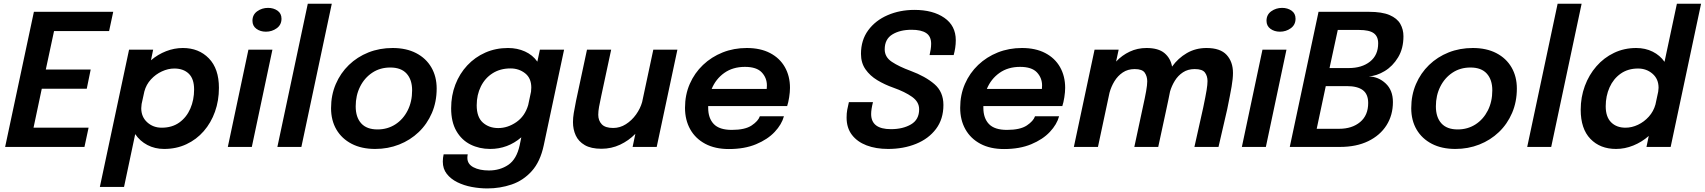

<svg xmlns="http://www.w3.org/2000/svg" viewBox="-20 -802 9305 1048"><path d="M463.5 -105 441 0H8L165 -737.5H598L575.5 -632.5H275L230 -422.5H475L453.5 -317.5H208L163 -105Z M525 218.5 684.5 -531H816L804 -473Q841.5 -505 886.5 -522.5Q931.5 -540 978 -540Q1065 -540 1120 -483.5Q1175 -427 1175 -322.5Q1175 -253 1153.5 -192.5Q1132 -132 1092.2 -86.2Q1052.5 -40.5 997.5 -14.8Q942.5 11 876 11Q825.5 11 784.5 -10.5Q743.5 -32 718 -70L657 218.5ZM751 -211.5Q751 -164 783.5 -134.5Q816 -105 862.5 -105Q919.5 -105 959 -133.5Q998.5 -162 1019 -209.5Q1039.5 -257 1039.5 -313.5Q1039.5 -372 1010.2 -400Q981 -428 931.5 -428Q897.5 -428 863.5 -412.2Q829.5 -396.5 803.8 -368.5Q778 -340.5 768 -303L753 -234.5Q751 -220 751 -211.5Z M1431.5 -629Q1401 -629 1379.5 -644.8Q1358 -660.5 1358 -688.5Q1358 -722 1384 -740.5Q1410 -759 1443 -759Q1473 -759 1494.8 -743.8Q1516.5 -728.5 1516.5 -700Q1516.5 -666.5 1490.5 -647.8Q1464.5 -629 1431.5 -629ZM1223.5 0 1336 -531H1467L1354.5 0Z M1791 -781.5 1625 0H1494L1660 -781.5Z M2028 11Q1953.5 11 1899.5 -17Q1845.5 -45 1816.2 -95Q1787 -145 1787 -211.5Q1787 -283 1812.8 -343Q1838.5 -403 1884.2 -447.2Q1930 -491.5 1991 -515.8Q2052 -540 2123 -540Q2197.5 -540 2251.5 -512Q2305.5 -484 2334.5 -434Q2363.5 -384 2363.5 -319Q2363.5 -246 2337.5 -185.5Q2311.5 -125 2265.5 -81Q2219.5 -37 2158.5 -13Q2097.5 11 2028 11ZM2040.5 -95.5Q2095 -95.5 2137.8 -123Q2180.5 -150.5 2205 -198.8Q2229.5 -247 2229.5 -309Q2229.5 -367 2199.5 -400.2Q2169.5 -433.5 2110.5 -433.5Q2054.5 -433.5 2012 -405.2Q1969.5 -377 1945.5 -329Q1921.5 -281 1921.5 -221.5Q1921.5 -162 1951.5 -128.8Q1981.5 -95.5 2040.5 -95.5Z M2655.5 11Q2596.5 11 2548 -13.2Q2499.5 -37.5 2471 -87Q2442.5 -136.5 2442.5 -211Q2442.5 -280.5 2465.5 -340.2Q2488.5 -400 2530.5 -445Q2572.5 -490 2629.2 -515Q2686 -540 2753 -540Q2803.5 -540 2845.5 -521Q2887.5 -502 2913 -465.5L2927 -531H3059L2948 -9Q2929 80.5 2882.5 132Q2836 183.5 2772.8 205Q2709.5 226.5 2640 226.5Q2598 226.5 2555.2 218.5Q2512.5 210.5 2476.5 192.8Q2440.5 175 2418.8 147.2Q2397 119.5 2397 80Q2397 69 2398.2 59.5Q2399.5 50 2401.5 40.5H2533Q2532 46 2531.5 50.5Q2531 55 2531 59.5Q2531 93.5 2564.2 111Q2597.5 128.5 2648.5 128.5Q2709 128.5 2754.5 97.8Q2800 67 2816.5 -9L2825.5 -52.5Q2751.5 11 2655.5 11ZM2582 -227Q2582 -163 2615.5 -133Q2649 -103 2699.5 -103Q2751 -103 2798 -135.2Q2845 -167.5 2863 -228.5L2878.5 -301.5Q2880 -314.5 2880 -324Q2880 -375.5 2846.2 -402Q2812.5 -428.5 2766.5 -428.5Q2710.5 -428.5 2669 -402.2Q2627.5 -376 2604.8 -330.2Q2582 -284.5 2582 -227Z M3263 10Q3206 10 3171.8 -10Q3137.5 -30 3122.5 -63Q3107.5 -96 3107.5 -135Q3107.5 -159 3111.8 -185Q3116 -211 3124 -250.5L3184 -531H3316L3262 -279Q3254 -243 3249.8 -218.8Q3245.5 -194.5 3245.5 -175.5Q3245.5 -144 3264.5 -123.8Q3283.5 -103.5 3327 -103.5Q3364 -103.5 3396.2 -124Q3428.5 -144.5 3451.8 -177Q3475 -209.5 3485 -245L3546 -531H3677.5L3564.5 0H3433L3448 -71.5Q3412 -34.5 3364.5 -12.2Q3317 10 3263 10Z M4259 -167.5Q4247 -123 4208.5 -82Q4170 -41 4107 -14.8Q4044 11.5 3958.5 11.5Q3883 11.5 3829.5 -17Q3776 -45.5 3747.5 -96.2Q3719 -147 3719 -213.5Q3719 -284.5 3745 -344Q3771 -403.5 3817.2 -447.5Q3863.5 -491.5 3924.5 -515.8Q3985.5 -540 4056 -540Q4130.5 -540 4183.2 -512.5Q4236 -485 4264 -435.8Q4292 -386.5 4292 -322.5Q4292 -300 4287.5 -271Q4283 -242 4276.5 -223H3845.5Q3845.5 -218.5 3845.5 -213.5Q3845.5 -157 3876 -125Q3906.5 -93 3974.5 -93Q4046.5 -93 4082.8 -117.2Q4119 -141.5 4127.5 -167.5ZM4046 -437Q3980 -437 3933.5 -404Q3887 -371 3864.5 -316.5H4165Q4166 -325 4166 -335.5Q4166 -377 4137.8 -407Q4109.5 -437 4046 -437Z M4827.5 11Q4761 11 4710 -8.5Q4659 -28 4630 -66Q4601 -104 4601 -160Q4601 -184 4604.5 -203Q4608 -222 4613.5 -244.5H4745Q4735 -205 4735 -179.5Q4735 -97 4843 -97Q4908 -97 4952.5 -123Q4997 -149 4997 -205.5Q4997 -246 4958.2 -273.5Q4919.5 -301 4856 -323.5Q4809 -340 4768.8 -364.2Q4728.5 -388.5 4704 -423.8Q4679.5 -459 4679.5 -508Q4679.5 -583 4719 -636.8Q4758.5 -690.5 4825 -719.2Q4891.5 -748 4971.5 -748Q5072 -748 5134.5 -704.8Q5197 -661.5 5197 -582.5Q5197 -561 5193.8 -540.2Q5190.5 -519.5 5185.5 -501.5H5054Q5057.5 -517 5060 -532.5Q5062.5 -548 5062.5 -563Q5062.5 -603.5 5035.5 -621.5Q5008.5 -639.5 4956 -639.5Q4892.5 -639.5 4850.8 -614Q4809 -588.5 4809 -532.5Q4809 -490.5 4848 -464.5Q4887 -438.5 4951 -415Q5030.5 -385.5 5080 -343.2Q5129.5 -301 5129.5 -229Q5129.5 -152 5089 -98.2Q5048.5 -44.5 4980 -16.8Q4911.5 11 4827.5 11Z M5761 -167.5Q5749 -123 5710.5 -82Q5672 -41 5609 -14.8Q5546 11.5 5460.5 11.5Q5385 11.5 5331.5 -17Q5278 -45.5 5249.5 -96.2Q5221 -147 5221 -213.5Q5221 -284.5 5247 -344Q5273 -403.5 5319.2 -447.5Q5365.5 -491.5 5426.5 -515.8Q5487.5 -540 5558 -540Q5632.5 -540 5685.2 -512.5Q5738 -485 5766 -435.8Q5794 -386.5 5794 -322.5Q5794 -300 5789.5 -271Q5785 -242 5778.5 -223H5347.5Q5347.5 -218.5 5347.5 -213.5Q5347.5 -157 5378 -125Q5408.5 -93 5476.5 -93Q5548.5 -93 5584.8 -117.2Q5621 -141.5 5629.5 -167.5ZM5548 -437Q5482 -437 5435.5 -404Q5389 -371 5366.5 -316.5H5667Q5668 -325 5668 -335.5Q5668 -377 5639.8 -407Q5611.5 -437 5548 -437Z M5841.5 0 5954.5 -531H6086L6072 -466Q6104.5 -500.5 6146.5 -520.2Q6188.5 -540 6238 -540Q6303 -540 6336.2 -512Q6369.5 -484 6377.5 -438.5Q6410.5 -484.5 6458.2 -512.2Q6506 -540 6565.5 -540Q6641 -540 6675.5 -502.2Q6710 -464.5 6710 -404Q6710 -373 6702.5 -329.5Q6695 -286 6678.5 -205.5L6631 0H6499.5L6547.5 -214.5Q6561 -279 6566 -309.8Q6571 -340.5 6571 -359.5Q6571 -387 6557 -406Q6543 -425 6501 -425Q6464 -425 6437 -407.2Q6410 -389.5 6392.8 -361.5Q6375.5 -333.5 6366.5 -302.5Q6362.5 -281.5 6357.2 -256.5Q6352 -231.5 6345.5 -201.5L6302 0H6171.5L6217.5 -214.5Q6230 -270.5 6236 -304.5Q6242 -338.5 6242 -358Q6242 -385 6228.5 -405Q6215 -425 6173.5 -425Q6136 -425 6108.5 -406.5Q6081 -388 6063 -358.5Q6045 -329 6036 -295.5L5973 0Z M6966.5 -629Q6936 -629 6914.5 -644.8Q6893 -660.5 6893 -688.5Q6893 -722 6919 -740.5Q6945 -759 6978 -759Q7008 -759 7029.8 -743.8Q7051.5 -728.5 7051.5 -700Q7051.5 -666.5 7025.5 -647.8Q6999.5 -629 6966.5 -629ZM6758.5 0 6871 -531H7002L6889.5 0Z M7452 -737.5Q7523.5 -737.5 7564.8 -719.8Q7606 -702 7623.2 -671.8Q7640.5 -641.5 7640.5 -604Q7640.5 -537 7611.2 -488.8Q7582 -440.5 7538 -414Q7494 -387.5 7451 -385Q7504 -383.5 7543.5 -346.5Q7583 -309.5 7583 -245Q7583 -173.5 7548 -118.2Q7513 -63 7448.2 -31.5Q7383.5 0 7293.5 0H7020L7177 -737.5ZM7398.5 -638.5H7282L7237 -430.5H7341.5Q7413.5 -430.5 7458 -465.8Q7502.5 -501 7502.5 -565.5Q7502.5 -603.5 7478 -621Q7453.5 -638.5 7398.5 -638.5ZM7289 -99Q7360 -99 7404 -135.8Q7448 -172.5 7448 -240Q7448 -288 7418.8 -310Q7389.5 -332 7331.5 -332H7216.5L7167 -99Z M7924 11Q7849.5 11 7795.5 -17Q7741.5 -45 7712.2 -95Q7683 -145 7683 -211.5Q7683 -283 7708.8 -343Q7734.5 -403 7780.2 -447.2Q7826 -491.5 7887 -515.8Q7948 -540 8019 -540Q8093.5 -540 8147.5 -512Q8201.5 -484 8230.5 -434Q8259.5 -384 8259.5 -319Q8259.5 -246 8233.5 -185.5Q8207.5 -125 8161.5 -81Q8115.5 -37 8054.5 -13Q7993.5 11 7924 11ZM7936.5 -95.5Q7991 -95.5 8033.8 -123Q8076.5 -150.5 8101 -198.8Q8125.5 -247 8125.5 -309Q8125.5 -367 8095.5 -400.2Q8065.5 -433.5 8006.5 -433.5Q7950.5 -433.5 7908 -405.2Q7865.5 -377 7841.5 -329Q7817.5 -281 7817.5 -221.5Q7817.5 -162 7847.5 -128.8Q7877.5 -95.5 7936.5 -95.5Z M8613 -781.5 8447 0H8316L8482 -781.5Z M8801 11Q8714 11 8661 -44Q8608 -99 8608 -203Q8608 -271.5 8630.5 -332.5Q8653 -393.5 8693.8 -440.2Q8734.5 -487 8790 -513.5Q8845.5 -540 8911 -540Q8960.5 -540 9000.8 -520Q9041 -500 9065.5 -464.5L9133 -781.5H9265L9099 0H8967L8979.5 -60Q8941.5 -26.5 8895.2 -7.8Q8849 11 8801 11ZM8744.5 -222Q8744.5 -164 8774 -134.5Q8803.5 -105 8852.5 -105Q8887 -105 8920.8 -121Q8954.5 -137 8980 -165.5Q9005.5 -194 9016 -231.5L9031 -301.5Q9033 -314.5 9033 -323Q9033 -371 9000 -399.5Q8967 -428 8921 -428Q8866 -428 8826.2 -400Q8786.5 -372 8765.5 -325Q8744.5 -278 8744.5 -222Z"/></svg>

Font: Epilogue SemiBold
Style: Italic
Weight: 600
Italic angle: -12°
Designer: Tyler Finck
Foundry: Etcetera Type Co
Version: Version 2.111; ttfautohint (v1.8.3)